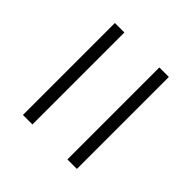

<svg xmlns="http://www.w3.org/2000/svg" viewBox="-35 -671 629 629"><g transform="rotate(-45 279.5 -357.0)"><path d="M66 -438V-482H492V-438ZM66 -232V-276H492V-232Z"/></g></svg>

Font: Noto Serif Hentaigana Light
Style: Regular
Weight: 300
Designer: Kazuhiro Yamada
Foundry: nipponia
Version: Version 1.000; ttfautohint (v1.8.4.7-5d5b)